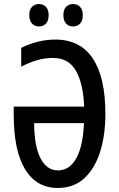

<svg xmlns="http://www.w3.org/2000/svg" viewBox="-20 -921 589 951"><path d="M243 -634Q204 -634 167.5 -624Q131 -614 85 -591V-684Q169 -725 254 -725Q377 -725 439.5 -631.5Q502 -538 502 -357Q502 -251 475.5 -168Q449 -85 397 -37.5Q345 10 266 10Q161 10 104.5 -82Q48 -174 48 -353V-393H397Q392 -509 355.5 -571.5Q319 -634 243 -634ZM267 -77Q324 -77 357.5 -136.5Q391 -196 396 -311H149Q150 -196 181 -136.5Q212 -77 267 -77ZM125 -846Q125 -874 139 -887.5Q153 -901 173 -901Q194 -901 207.5 -887Q221 -873 221 -846Q221 -818 207.5 -804Q194 -790 173 -790Q153 -790 139 -804Q125 -818 125 -846ZM294 -846Q294 -874 307.5 -887.5Q321 -901 342 -901Q363 -901 376.5 -887Q390 -873 390 -846Q390 -818 376.5 -804Q363 -790 342 -790Q321 -790 307.5 -804Q294 -818 294 -846Z"/></svg>

Font: Noto Sans ExtraCondensed Medium
Style: Regular
Weight: 500
Width: 2
Designer: Monotype Design Team
Foundry: Monotype Imaging Inc.
Version: Version 2.013; ttfautohint (v1.8.4.7-5d5b)